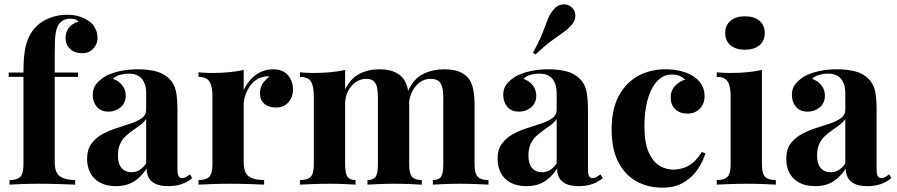

<svg xmlns="http://www.w3.org/2000/svg" viewBox="-20 -850 4129 884"><path d="M288 -782Q323 -782 349 -773Q375 -764 395 -749Q409 -738 419 -718.5Q429 -699 429 -674Q429 -647 409.5 -626Q390 -605 358 -605Q325 -605 303.5 -624Q282 -643 282 -676Q282 -702 297 -722Q312 -742 341 -750Q338 -756 329 -760Q320 -764 305 -764Q285 -764 272 -757Q259 -750 251 -738Q240 -723 236 -694.5Q232 -666 232 -607V-516H339V-496H232V-103Q232 -54 257 -37.5Q282 -21 326 -21V0Q300 -1 253 -2.5Q206 -4 154 -4Q116 -4 79.5 -2.5Q43 -1 24 0V-21Q59 -21 73.5 -36Q88 -51 88 -93V-496H20V-516H88Q88 -575 94 -614.5Q100 -654 114 -682Q128 -710 151 -732Q173 -753 209.5 -767.5Q246 -782 288 -782Z M514 7Q469 7 439 -10Q409 -27 395 -55.5Q381 -84 381 -118Q381 -161 400.5 -188Q420 -215 451 -232Q482 -249 516.5 -260Q551 -271 582.5 -281.5Q614 -292 633.5 -306.5Q653 -321 653 -344V-422Q653 -448 644.5 -468.5Q636 -489 618.5 -500Q601 -511 573 -511Q553 -511 533 -505.5Q513 -500 500 -487Q528 -477 543.5 -456.5Q559 -436 559 -410Q559 -376 535.5 -356Q512 -336 480 -336Q444 -336 425.5 -358.5Q407 -381 407 -413Q407 -442 421.5 -461Q436 -480 462 -497Q490 -513 529.5 -522Q569 -531 615 -531Q661 -531 698 -521.5Q735 -512 760 -487Q783 -464 790 -430.5Q797 -397 797 -346V-74Q797 -49 802 -39.5Q807 -30 819 -30Q828 -30 836.5 -35Q845 -40 855 -47L865 -30Q844 -12 816.5 -2.5Q789 7 755 7Q718 7 696 -3.5Q674 -14 664.5 -32Q655 -50 655 -74Q631 -36 597 -14.5Q563 7 514 7ZM585 -57Q605 -57 621.5 -66.5Q638 -76 653 -98V-303Q644 -288 628 -276Q612 -264 594 -251.5Q576 -239 559.5 -224Q543 -209 533 -187Q523 -165 523 -134Q523 -95 540 -76Q557 -57 585 -57Z M1238 -531Q1270 -531 1290 -517.5Q1310 -504 1319.5 -483Q1329 -462 1329 -439Q1329 -402 1307.5 -378.5Q1286 -355 1251 -355Q1216 -355 1196.5 -372.5Q1177 -390 1177 -419Q1177 -447 1189.5 -465.5Q1202 -484 1221 -497Q1207 -501 1193 -496Q1174 -493 1157 -480.5Q1140 -468 1128 -449.5Q1116 -431 1109 -409.5Q1102 -388 1102 -368V-103Q1102 -55 1125.5 -38Q1149 -21 1196 -21V0Q1173 -1 1129 -2.5Q1085 -4 1037 -4Q997 -4 956 -2.5Q915 -1 894 0V-21Q929 -21 943.5 -36Q958 -51 958 -93V-408Q958 -453 944.5 -474.5Q931 -496 894 -496V-517Q926 -514 956 -514Q998 -514 1034.5 -517.5Q1071 -521 1102 -528V-435Q1114 -462 1134 -484Q1154 -506 1180 -518.5Q1206 -531 1238 -531Z M1724 -531Q1766 -531 1792 -520.5Q1818 -510 1834 -492Q1850 -473 1857 -442.5Q1864 -412 1864 -362V-93Q1864 -51 1877 -36Q1890 -21 1922 -21V0Q1904 -1 1867.5 -2.5Q1831 -4 1796 -4Q1760 -4 1725 -2.5Q1690 -1 1672 0V-21Q1699 -21 1709.5 -36Q1720 -51 1720 -93V-404Q1720 -429 1716 -447.5Q1712 -466 1700.5 -476.5Q1689 -487 1666 -487Q1640 -487 1618 -472Q1596 -457 1582.5 -430.5Q1569 -404 1569 -371V-93Q1569 -51 1580 -36Q1591 -21 1617 -21V0Q1601 -1 1567.5 -2.5Q1534 -4 1499 -4Q1461 -4 1421 -2.5Q1381 -1 1361 0V-21Q1396 -21 1410.5 -36Q1425 -51 1425 -93V-408Q1425 -453 1411.5 -474.5Q1398 -496 1361 -496V-517Q1393 -514 1423 -514Q1465 -514 1501.5 -517.5Q1538 -521 1569 -528V-438Q1593 -488 1634 -509.5Q1675 -531 1724 -531ZM2025 -531Q2067 -531 2093 -520.5Q2119 -510 2135 -492Q2151 -473 2158 -442.5Q2165 -412 2165 -362V-93Q2165 -51 2179.5 -36Q2194 -21 2229 -21V0Q2210 -1 2172 -2.5Q2134 -4 2097 -4Q2061 -4 2026 -2.5Q1991 -1 1973 0V-21Q2000 -21 2010.5 -36Q2021 -51 2021 -93V-404Q2021 -429 2016.5 -447.5Q2012 -466 1999.5 -476.5Q1987 -487 1961 -487Q1935 -487 1913 -471Q1891 -455 1877.5 -428Q1864 -401 1863 -368L1858 -429Q1885 -489 1929.5 -510Q1974 -531 2025 -531Z M2404 7Q2359 7 2329 -10Q2299 -27 2285 -55.5Q2271 -84 2271 -118Q2271 -161 2290.5 -188Q2310 -215 2341 -232Q2372 -249 2406.5 -260Q2441 -271 2472.5 -281.5Q2504 -292 2523.5 -306.5Q2543 -321 2543 -344V-422Q2543 -448 2534.5 -468.5Q2526 -489 2508.5 -500Q2491 -511 2463 -511Q2443 -511 2423 -505.5Q2403 -500 2390 -487Q2418 -477 2433.5 -456.5Q2449 -436 2449 -410Q2449 -376 2425.5 -356Q2402 -336 2370 -336Q2334 -336 2315.5 -358.5Q2297 -381 2297 -413Q2297 -442 2311.5 -461Q2326 -480 2352 -497Q2380 -513 2419.5 -522Q2459 -531 2505 -531Q2551 -531 2588 -521.5Q2625 -512 2650 -487Q2673 -464 2680 -430.5Q2687 -397 2687 -346V-74Q2687 -49 2692 -39.5Q2697 -30 2709 -30Q2718 -30 2726.5 -35Q2735 -40 2745 -47L2755 -30Q2734 -12 2706.5 -2.5Q2679 7 2645 7Q2608 7 2586 -3.5Q2564 -14 2554.5 -32Q2545 -50 2545 -74Q2521 -36 2487 -14.5Q2453 7 2404 7ZM2475 -57Q2495 -57 2511.5 -66.5Q2528 -76 2543 -98V-303Q2534 -288 2518 -276Q2502 -264 2484 -251.5Q2466 -239 2449.5 -224Q2433 -209 2423 -187Q2413 -165 2413 -134Q2413 -95 2430 -76Q2447 -57 2475 -57ZM2611 -817Q2628 -804 2629 -781Q2630 -758 2614 -738Q2598 -718 2575 -702Q2552 -686 2520.5 -663Q2489 -640 2445 -599L2434 -608Q2464 -662 2478 -698.5Q2492 -735 2502 -761Q2512 -787 2529 -806Q2544 -826 2568.5 -829.5Q2593 -833 2611 -817Z M3044 -531Q3083 -531 3115.5 -522.5Q3148 -514 3169 -501Q3195 -485 3209.5 -461.5Q3224 -438 3224 -407Q3224 -372 3202 -349.5Q3180 -327 3145 -327Q3110 -327 3089 -347Q3068 -367 3068 -401Q3068 -433 3088 -454.5Q3108 -476 3134 -483Q3126 -493 3110 -500Q3094 -507 3074 -507Q3043 -507 3019.5 -489Q2996 -471 2980 -439Q2964 -407 2955.5 -364Q2947 -321 2947 -270Q2947 -193 2966.5 -149Q2986 -105 3016.5 -87Q3047 -69 3080 -69Q3099 -69 3121.5 -75Q3144 -81 3167.5 -99Q3191 -117 3211 -150L3228 -144Q3217 -107 3192 -70Q3167 -33 3127 -9.5Q3087 14 3029 14Q2964 14 2911.5 -14.5Q2859 -43 2827.5 -102.5Q2796 -162 2796 -256Q2796 -346 2828.5 -407.5Q2861 -469 2917 -500Q2973 -531 3044 -531Z M3410 -775Q3452 -775 3476.5 -754.5Q3501 -734 3501 -698Q3501 -662 3476.5 -641.5Q3452 -621 3410 -621Q3368 -621 3343.5 -641.5Q3319 -662 3319 -698Q3319 -734 3343.5 -754.5Q3368 -775 3410 -775ZM3488 -528V-93Q3488 -51 3502.5 -36Q3517 -21 3552 -21V0Q3534 -1 3496 -2.5Q3458 -4 3419 -4Q3380 -4 3340 -2.5Q3300 -1 3280 0V-21Q3315 -21 3329.5 -36Q3344 -51 3344 -93V-408Q3344 -453 3330.5 -474.5Q3317 -496 3280 -496V-517Q3312 -514 3342 -514Q3384 -514 3420.5 -517.5Q3457 -521 3488 -528Z M3733 7Q3688 7 3658 -10Q3628 -27 3614 -55.5Q3600 -84 3600 -118Q3600 -161 3619.5 -188Q3639 -215 3670 -232Q3701 -249 3735.5 -260Q3770 -271 3801.5 -281.5Q3833 -292 3852.5 -306.5Q3872 -321 3872 -344V-422Q3872 -448 3863.5 -468.5Q3855 -489 3837.5 -500Q3820 -511 3792 -511Q3772 -511 3752 -505.5Q3732 -500 3719 -487Q3747 -477 3762.5 -456.5Q3778 -436 3778 -410Q3778 -376 3754.5 -356Q3731 -336 3699 -336Q3663 -336 3644.5 -358.5Q3626 -381 3626 -413Q3626 -442 3640.5 -461Q3655 -480 3681 -497Q3709 -513 3748.5 -522Q3788 -531 3834 -531Q3880 -531 3917 -521.5Q3954 -512 3979 -487Q4002 -464 4009 -430.5Q4016 -397 4016 -346V-74Q4016 -49 4021 -39.5Q4026 -30 4038 -30Q4047 -30 4055.5 -35Q4064 -40 4074 -47L4084 -30Q4063 -12 4035.5 -2.5Q4008 7 3974 7Q3937 7 3915 -3.5Q3893 -14 3883.5 -32Q3874 -50 3874 -74Q3850 -36 3816 -14.5Q3782 7 3733 7ZM3804 -57Q3824 -57 3840.5 -66.5Q3857 -76 3872 -98V-303Q3863 -288 3847 -276Q3831 -264 3813 -251.5Q3795 -239 3778.5 -224Q3762 -209 3752 -187Q3742 -165 3742 -134Q3742 -95 3759 -76Q3776 -57 3804 -57Z"/></svg>

Font: Playfair Display
Style: Bold
Weight: 700
Designer: Claus Eggers Sørensen
Foundry: Claus Eggers Sørensen
Version: Version 1.203